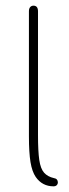

<svg xmlns="http://www.w3.org/2000/svg" viewBox="-20 -649 243 677"><path d="M169 8Q176 8 180 4Q184 0 184 -6Q184 -12 180.5 -16Q177 -20 170 -21Q148 -26 135.5 -40Q123 -54 118.5 -85Q114 -116 114 -172V-609Q114 -619 110 -624Q106 -629 98 -629Q91 -629 86.5 -624Q82 -619 82 -609V-169Q82 -111 87.5 -77.5Q93 -44 106 -25Q129 8 169 8Z"/></svg>

Font: Beiruti ExtraLight
Style: Regular
Weight: 250
Designer: Arlette Boutros
Foundry: Boutros
Version: Version 1.41